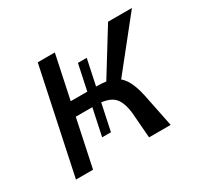

<svg xmlns="http://www.w3.org/2000/svg" viewBox="-98 -539 690 662"><g transform="rotate(-30 247.0 -208.0)"><path d="M322 0 314 -102Q308 -152 286 -170Q264 -188 219 -188H115L128 -243H255Q290 -243 314.5 -234.5Q339 -226 355 -202.5Q371 -179 381 -133L408 0ZM31 0 119 -416H187L99 0ZM182 -81 238 -345H273L217 -81ZM268 -204 399 -416H494L325 -204Z"/></g></svg>

Font: Ysabeau Office Medium
Style: Italic
Weight: 500
Italic angle: -12°
Designer: Christian Thalmann (Catharsis Fonts)
Version: Version 2.001;gftools[0.9.30]; featfreeze: tnum,lnum,ss02